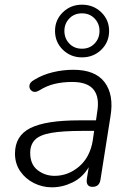

<svg xmlns="http://www.w3.org/2000/svg" viewBox="-20 -792 562 820"><path d="M202 8Q161 8 125 -10Q89 -28 66.5 -60.5Q44 -93 44 -136Q44 -212 109.5 -245Q175 -278 319 -278H390L395 -313Q406 -376 380 -409Q354 -442 288 -442Q249 -442 214.5 -434Q180 -426 148 -406Q130 -395 117.5 -402.5Q105 -410 105.5 -425Q106 -440 126 -451Q162 -473 205.5 -483.5Q249 -494 293 -494Q387 -494 427 -440.5Q467 -387 452 -296L409 -24Q404 6 375 6Q346 6 351 -29L359 -78Q333 -34 290 -13Q247 8 202 8ZM213 -41Q271 -41 317.5 -80.5Q364 -120 376 -191L382 -233H333Q248 -233 199 -224.5Q150 -216 129.5 -195Q109 -174 109 -139Q109 -90 140.5 -65.5Q172 -41 213 -41ZM330 -547Q282 -547 248.5 -579.5Q215 -612 215 -660Q215 -707 248.5 -739.5Q282 -772 330 -772Q379 -772 412.5 -739.5Q446 -707 446 -660Q446 -612 412.5 -579.5Q379 -547 330 -547ZM330 -584Q363 -584 384 -606Q405 -628 405 -660Q405 -691 384 -713Q363 -735 330 -735Q297 -735 276 -713Q255 -691 255 -660Q255 -628 276 -606Q297 -584 330 -584Z"/></svg>

Font: Nunito Light
Style: Italic
Weight: 300
Italic angle: -9°
Designer: Vernon Adams
Foundry: Vernon Adams
Version: Version 3.601; ttfautohint (v1.8.2.53-6de2)